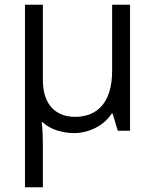

<svg xmlns="http://www.w3.org/2000/svg" viewBox="-20 -555 659 815"><path d="M86 -535V240H162V83C162 31 161 -9 157 -36H162C191 -6 246 10 295 10C354 10 421 -20 454 -73H458L480 0H532V-535H456V-254C456 -116 389 -59 299 -59C221 -59 162 -106 162 -215V-535Z"/></svg>

Font: Frost Regular
Style: Regular
Weight: 400
Designer: Lee Frost
Foundry: Lee Frost for Ice Communication Norge AS
Version: Version 2.011;hotconv 1.0.107;makeotfexe 2.5.65593